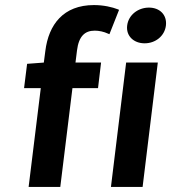

<svg xmlns="http://www.w3.org/2000/svg" viewBox="-20 -738 676 758"><path d="M87 -486 75 -390H141L93 0H218L266 -390H367L379 -491H278L284 -539C291 -595 315 -617 354 -617C371 -617 390 -613 407 -605L412 -603L450 -699L446 -701C423 -710 389 -718 351 -718C230 -718 172 -641 159 -537L153 -491ZM635 -637C640 -679 611 -708 568 -708C525 -708 487 -679 482 -637C477 -596 508 -567 551 -567C594 -567 630 -596 635 -637ZM543 0 603 -491H478L418 0Z"/></svg>

Font: Falling Sky
Style: MedObl
Weight: 500
Designer: Paul D. Hunt
Foundry: Adobe Systems Incorporated
Version: Version 1.02